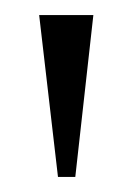

<svg xmlns="http://www.w3.org/2000/svg" viewBox="-20 -699 170 255"><path d="M80 -464H57L32 -679H104Z"/></svg>

Font: Pavanam
Style: Regular
Weight: 400
Designer: Tharique Azeez
Foundry: Tharique Azeez
Version: Version 1.86; ttfautohint (v1.3) -l 8 -r 50 -G 200 -x 14 -D 